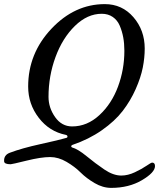

<svg xmlns="http://www.w3.org/2000/svg" viewBox="-78 -640 774 934"><path d="M158 -169Q158 -116 190 -70.5Q222 -25 273 -25Q346 -25 405.5 -80Q465 -135 496 -218.5Q527 -302 527 -393Q527 -428 521.5 -458Q516 -488 504.5 -515Q493 -542 470.5 -557.5Q448 -573 417 -573Q347 -573 286.5 -514Q226 -455 192 -362.5Q158 -270 158 -169ZM242 16Q162 0 110.5 -67Q59 -134 59 -219Q59 -380 172 -500Q285 -620 432 -620Q516 -620 571 -556.5Q626 -493 626 -404Q626 -359 616.5 -311Q607 -263 582 -206.5Q557 -150 519 -100.5Q481 -51 417.5 -6.5Q354 38 274 65Q269 67 268.5 71Q268 75 272 77Q301 85 343.5 120Q386 155 429.5 184.5Q473 214 512 214Q544 214 578 198Q612 182 634.5 166.5Q657 151 662 151Q676 151 676 168Q676 199 612.5 236.5Q549 274 463 274Q422 274 382 250.5Q342 227 314 199Q286 171 246 147.5Q206 124 166 124Q122 124 51 141.5Q-20 159 -26 159Q-57 159 -58 145Q-60 114 -30 103Q28 81 119 61Q210 41 244 31Q249 30 250 26.5Q251 23 249 20Q247 17 242 16Z"/></svg>

Font: EB Garamond 08
Style: Italic
Weight: 400
Italic angle: -14°
Version: Version 0.016